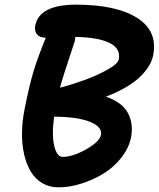

<svg xmlns="http://www.w3.org/2000/svg" viewBox="-20 -783 675 816"><path d="M229 13.2Q189.9 13.2 159.7 -4.6Q129.4 -22.5 110.6 -54.2Q91.8 -85.9 82.3 -127.9Q72.8 -169.9 73.5 -219.5Q74.2 -269 85 -321.8Q104 -418 122.3 -479Q140.6 -540 174.8 -623H172.9Q148.4 -623 137 -637.2Q125.5 -651.4 129.9 -674.8Q147.9 -763.2 303.2 -763.2Q474.1 -763.2 562.7 -707Q651.4 -650.9 630.9 -547.9Q626.5 -526.4 614.3 -505.1Q602.1 -483.9 579.6 -460.7Q557.1 -437.5 519 -414.6Q481 -391.6 430.2 -372.1Q499 -348.6 523.4 -303Q547.9 -257.3 537.1 -200.2Q527.8 -153.3 495.1 -112.1Q462.4 -70.8 418.2 -44.2Q374 -17.6 324.2 -2.2Q274.4 13.2 229 13.2ZM293.9 -596.2Q245.6 -452.1 234.9 -410.2Q285.2 -423.3 338.6 -442.6Q392.1 -461.9 436.5 -486.8Q481 -511.7 484.9 -530.8Q493.7 -576.7 445.6 -600.6Q397.5 -624.5 299.8 -626Q299.8 -610.8 293.9 -596.2ZM409.2 -210Q415 -244.1 362.1 -265.4Q309.1 -286.6 210 -287.1Q199.2 -208 210.7 -162.1Q222.2 -116.2 246.1 -116.2Q289.1 -116.2 346.2 -148.4Q403.3 -180.7 409.2 -210Z"/></svg>

Font: Shantell Sans Irregular Bouncy
Style: Italic
Weight: 600
Italic angle: -11.31°
Designer: Stephen Nixon, Anya Danilova, Shantell Martin
Foundry: Arrow Type
Version: Version 1.006;[9816181b4]